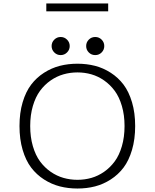

<svg xmlns="http://www.w3.org/2000/svg" viewBox="-20 -1072 890 1103"><path d="M246 -1052H601.5V-1007H246ZM365.2 -770.8Q350 -755.5 328.5 -755.5Q307 -755.5 291.8 -770.8Q276.5 -786 276.5 -807.5Q276.5 -829 291.8 -844.2Q307 -859.5 328.5 -859.5Q350 -859.5 365.2 -844.2Q380.5 -829 380.5 -807.5Q380.5 -786 365.2 -770.8ZM564 -770.8Q549 -755.5 527 -755.5Q505 -755.5 490 -770.8Q475 -786 475 -807.5Q475 -829 490 -844.2Q505 -859.5 527 -859.5Q549 -859.5 564 -844.2Q579 -829 579 -807.5Q579 -786 564 -770.8ZM425 -706Q478 -706 525.8 -693.8Q573.5 -681.5 616.2 -654Q659 -626.5 689.8 -585.8Q720.5 -545 738.5 -484.2Q756.5 -423.5 756.5 -348Q756.5 -272.5 738.5 -211.2Q720.5 -150 689.8 -109.2Q659 -68.5 616.2 -41Q573.5 -13.5 526 -1.2Q478.5 11 425 11Q371.5 11 323.8 -1.2Q276 -13.5 233 -41Q190 -68.5 159 -109.2Q128 -150 110 -211.2Q92 -272.5 92 -348Q92 -423.5 110 -484.2Q128 -545 159 -585.8Q190 -626.5 233 -654Q276 -681.5 323.8 -693.8Q371.5 -706 425 -706ZM695.5 -348Q695.5 -411 680.2 -463Q665 -515 639 -550.2Q613 -585.5 578.2 -609.8Q543.5 -634 505 -645Q466.5 -656 425 -656Q383.5 -656 344.8 -645Q306 -634 271 -609.8Q236 -585.5 210 -550.2Q184 -515 168.8 -463Q153.5 -411 153.5 -348Q153.5 -284.5 168.8 -232.2Q184 -180 210 -144.8Q236 -109.5 271 -85.2Q306 -61 344.8 -50Q383.5 -39 425 -39Q466.5 -39 505 -50Q543.5 -61 578.2 -85.2Q613 -109.5 639 -144.8Q665 -180 680.2 -232.2Q695.5 -284.5 695.5 -348Z"/></svg>

Font: League Mono Wide UltraLight
Style: Regular
Weight: 200
Width: 8
Designer: Tyler Finck
Foundry: The League of Moveable Type / Tyler Finck
Version: Version 2.210